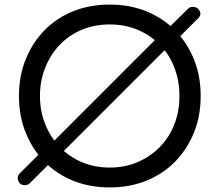

<svg xmlns="http://www.w3.org/2000/svg" viewBox="-20 -811 949 841"><path d="M89 0Q67 0 60 -19Q53 -38 66 -51L159 -144L191 -168L695 -672L723 -693L804 -773Q812 -781 825 -781Q844 -781 854 -764Q864 -747 848 -731L767 -650L741 -631L232 -122L204 -102L110 -8Q102 0 89 0ZM461 10Q373 10 300 -19.5Q227 -49 174.5 -103Q122 -157 92.5 -230Q63 -303 63 -391Q63 -478 92.5 -551Q122 -624 174.5 -678Q227 -732 300 -761.5Q373 -791 461 -791Q548 -791 621 -761.5Q694 -732 747 -678Q800 -624 829.5 -551Q859 -478 859 -391Q859 -303 829.5 -230Q800 -157 747 -103Q694 -49 621 -19.5Q548 10 461 10ZM461 -77Q527 -77 583 -101Q639 -125 680.5 -167.5Q722 -210 744 -267Q766 -324 766 -391Q766 -457 744 -514.5Q722 -572 680.5 -614.5Q639 -657 583 -680.5Q527 -704 461 -704Q394 -704 338 -680.5Q282 -657 241.5 -614.5Q201 -572 178 -514.5Q155 -457 155 -391Q155 -324 178 -267Q201 -210 241.5 -167.5Q282 -125 338 -101Q394 -77 461 -77Z"/></svg>

Font: Comfortaa SemiBold
Style: Regular
Weight: 600
Designer: Johan Aakerlund
Foundry: Johan Aakerlund
Version: Version 3.104; ttfautohint (v1.8.1.43-b0c9)